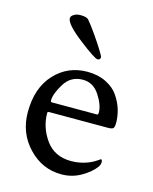

<svg xmlns="http://www.w3.org/2000/svg" viewBox="-101 -710 622 783"><g transform="rotate(15 210.0 -318.5)"><path d="M219.7 -389.6Q168.9 -389.6 142.1 -346.2Q115.2 -302.7 115.2 -274.4Q115.2 -267.6 121.1 -267.6H311.5Q316.4 -267.6 316.4 -277.3Q316.4 -308.6 290 -349.1Q263.7 -389.6 219.7 -389.6ZM229.5 -425.8Q274.4 -425.8 308.6 -408.7Q342.8 -391.6 360.8 -364.7Q378.9 -337.9 387.2 -310.1Q395.5 -282.2 395.5 -254.9Q395.5 -235.4 389.6 -231Q383.8 -226.6 367.2 -226.6H121.1Q113.3 -226.6 113.3 -221.7Q113.3 -160.2 150.4 -108.4Q187.5 -56.6 257.8 -56.6Q278.3 -56.6 296.9 -60.5Q315.4 -64.5 328.6 -69.8Q341.8 -75.2 351.1 -80.6Q360.4 -85.9 367.2 -90.8L374 -95.7Q379.9 -95.7 379.9 -83Q379.9 -75.2 374 -65.4Q354.5 -38.1 316.4 -16.1Q278.3 5.9 233.4 5.9Q152.3 5.9 94.2 -55.2Q36.1 -116.2 36.1 -204.1Q36.1 -306.6 91.3 -366.2Q146.5 -425.8 229.5 -425.8ZM102.5 -618.2Q102.5 -622.1 105 -626.5Q107.4 -630.9 117.2 -636.2Q127 -641.6 142.6 -641.6Q167 -641.6 175.8 -632.8Q192.4 -613.3 214.8 -581.1Q237.3 -548.8 252 -524.9Q266.6 -501 266.6 -498Q266.6 -485.4 254.9 -485.4Q242.2 -485.4 172.4 -539.6Q102.5 -593.8 102.5 -618.2Z"/></g></svg>

Font: Crimson Text
Style: Regular
Weight: 400
Version: Version 0.13